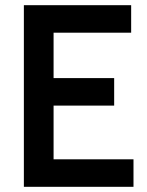

<svg xmlns="http://www.w3.org/2000/svg" viewBox="-20 -720 566 740"><path d="M72 0V-700H485.5V-594H186.5V-419H420V-313H186.5V-106H494.5V0Z"/></svg>

Font: Cabin SemiCondensed SemiBold
Style: Regular
Weight: 600
Width: 4
Designer: Pablo Impallari
Foundry: Pablo Impallari. http://www.impallari.com Igino Marini. http://www.ikern.com
Version: Version 3.001